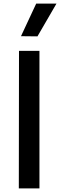

<svg xmlns="http://www.w3.org/2000/svg" viewBox="-20 -1041 332 1061"><path d="M292 -1021H180L96 -841L187 -840ZM198 0V-760H85L84 0Z"/></svg>

Font: Be Vietnam Pro Medium
Style: Regular
Weight: 500
Designer: Lam Bao, Tony Le, Vietanh Nguyen
Foundry: Yellow Type Foundry
Version: Version 1.002